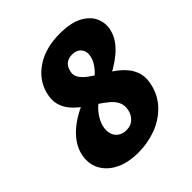

<svg xmlns="http://www.w3.org/2000/svg" viewBox="-188 -799 939 939"><g transform="rotate(-45 282.0 -329.0)"><path d="M233 13Q161 13 111.5 -12.5Q62 -38 40.5 -81.5Q19 -125 31 -178Q44 -235 96.5 -282.5Q149 -330 233 -361L280 -308Q247 -284 227.5 -256Q208 -228 202 -202Q195 -172 202.5 -150.5Q210 -129 227.5 -117.5Q245 -106 269 -106Q291 -106 305.5 -114Q320 -122 330 -136Q340 -150 344 -167Q351 -197 340.5 -220Q330 -243 307 -262Q284 -281 255.5 -299.5Q227 -318 199 -338Q171 -358 150 -382.5Q129 -407 120.5 -439Q112 -471 123 -513Q143 -585 209 -628Q275 -671 372 -671Q450 -671 494.5 -646Q539 -621 554.5 -582.5Q570 -544 559 -504Q546 -452 494.5 -408Q443 -364 368 -331L314 -378Q349 -402 370 -427.5Q391 -453 398 -477Q408 -512 392 -534Q376 -556 342 -556Q318 -556 302 -544Q286 -532 280 -509Q272 -483 284 -463Q296 -443 319.5 -425.5Q343 -408 372.5 -390.5Q402 -373 431 -353Q460 -333 482 -307.5Q504 -282 513 -248.5Q522 -215 510 -170Q495 -112 453.5 -70.5Q412 -29 354.5 -8Q297 13 233 13Z"/></g></svg>

Font: Ysabeau Infant Black
Style: Italic
Weight: 900
Italic angle: -12°
Designer: Christian Thalmann (Catharsis Fonts)
Version: Version 2.001;gftools[0.9.30]; featfreeze: ss01,ss02,lnum